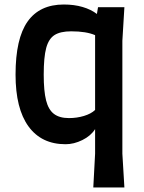

<svg xmlns="http://www.w3.org/2000/svg" viewBox="-20 -632 638 852"><path d="M523 50 532 200H394L402 50V-59Q383 -29 345.5 -10.5Q308 8 271 8Q164 8 106.5 -71Q49 -150 49 -301Q49 -461 102.5 -536.5Q156 -612 263 -612Q309 -612 346.5 -601Q384 -590 410 -570L415 -600H532L523 -451ZM402 -144V-476Q363 -493 296 -493Q248 -493 222 -476.5Q196 -460 185 -419Q174 -378 174 -301Q174 -228 184.5 -186.5Q195 -145 219.5 -126.5Q244 -108 286 -108Q321 -108 352.5 -117.5Q384 -127 402 -144Z"/></svg>

Font: Farro Medium
Style: Regular
Weight: 500
Designer: Aceler Chua
Foundry: Grayscale Limited
Version: Version 1.101